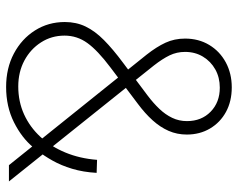

<svg xmlns="http://www.w3.org/2000/svg" viewBox="-96 -680 785 634"><g transform="rotate(90 297.0 -363.5)"><path d="M267.6 9.3Q205.6 9.3 157.2 -16.4Q108.9 -42 81.1 -85.9Q53.2 -129.9 53.2 -184.6Q53.2 -222.2 68.1 -253.2Q83 -284.2 112.8 -313.7Q142.6 -343.3 188 -377L295.4 -457.5Q320.8 -476.6 339.8 -496.6Q358.9 -516.6 369.6 -539.1Q380.4 -561.5 380.4 -587.9Q380.4 -635.7 349.4 -666Q318.4 -696.3 270 -696.3Q236.3 -696.3 209.7 -681.4Q183.1 -666.5 167.5 -640.6Q151.9 -614.7 151.9 -581.5Q151.9 -554.2 163.3 -530.5Q174.8 -506.8 196.5 -479Q218.3 -451.2 249.5 -412.6L579.6 0H525.9L222.2 -378.4Q186.5 -422.4 160.9 -454.8Q135.3 -487.3 121.6 -516.8Q107.9 -546.4 107.9 -581.5Q107.9 -626.5 128.9 -661.4Q149.9 -696.3 186.5 -716.1Q223.1 -735.8 269 -735.8Q314.9 -735.8 349.9 -716.8Q384.8 -697.8 404.8 -664.1Q424.8 -630.4 424.8 -587.4Q424.8 -555.2 412.6 -527.3Q400.4 -499.5 377.7 -474.4Q355 -449.2 322.8 -425.3L204.1 -335.9Q147 -293 122.6 -259Q98.1 -225.1 98.1 -183.6Q98.1 -140.6 120.4 -106Q142.6 -71.3 180.4 -51Q218.3 -30.8 266.1 -30.8Q315.9 -30.8 358.2 -50Q400.4 -69.3 432.4 -104Q464.4 -138.7 484.1 -186.3Q503.9 -233.9 508.3 -291L551.3 -289.6Q548.8 -245.1 537.8 -208.7Q526.9 -172.4 510.7 -143.8Q494.6 -115.2 477.5 -93.8L467.3 -80.6Q436 -42.5 384.3 -16.6Q332.5 9.3 267.6 9.3Z"/></g></svg>

Font: Inter 18pt ExtraLight
Style: Regular
Weight: 250
Designer: Rasmus Andersson
Foundry: rsms
Version: Version 4.001;git-66647c0bb